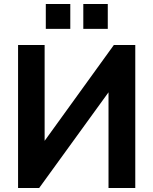

<svg xmlns="http://www.w3.org/2000/svg" viewBox="-20 -945 771 965"><path d="M70.8 -718.8H204.3V-202.4H179.2L552.2 -718.8H659.9V0H525.4V-516.4H551L176.8 0H70.8ZM398.7 -925H521.7V-800H398.7ZM210.2 -925H333.3V-800H210.2Z"/></svg>

Font: Min Sans VF VF
Style: Regular
Weight: 400
Designer: Jinseong-Kim, NotoSansCJK, Nunito
Foundry: Jinseong-Kim
Version: Version 1.420;Glyphs 3.1.2 (3151)